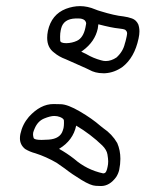

<svg xmlns="http://www.w3.org/2000/svg" viewBox="-20 -587 478 630"><path d="M116.7 -127.9Q126.5 -127.9 140.1 -128.9Q177.7 -131.8 186 -158.7L188.5 -167Q189.9 -174.8 189.9 -183.1Q189.9 -185.5 189.7 -191.7Q189.5 -197.8 176.8 -203.1Q168 -206.5 158.2 -206.5Q145 -206.5 124.5 -198Q104 -189.5 93.8 -165.5Q90.3 -157.7 88.9 -151.9Q88.4 -148.9 88.4 -146Q88.4 -141.1 90.3 -134.5Q92.3 -127.9 116.7 -127.9ZM197.8 -445.3Q216.8 -445.8 232.4 -453.1Q253.4 -462.9 260.3 -496.6Q260.7 -499.5 262.2 -506.8Q262.7 -508.3 262.7 -509.8Q262.7 -515.1 257.8 -520.5Q250.5 -526.4 238.3 -526.4H227.5Q188.5 -524.9 180.7 -493.7L179.2 -487.3Q177.2 -477.5 177.2 -466.8Q177.2 -463.4 177.5 -454.3Q177.7 -445.3 197.8 -445.3ZM327.1 -386.7Q344.7 -386.7 362.3 -398.4Q383.8 -418 389.6 -443.8Q390.6 -447.3 392.1 -452.1Q393.6 -457 394.5 -462.4Q396 -467.8 397 -476.1V-478Q397 -484.4 390.6 -489.3Q384.8 -492.2 369.1 -493.7Q347.7 -495.6 302.7 -507.3Q302.2 -500 300.8 -493.2Q291.5 -450.2 251.5 -420.9L246.6 -417.5Q254.4 -414.1 263.7 -409.2Q286.1 -396 311.5 -389.2Q319.3 -386.7 327.1 -386.7ZM318.4 -18.1Q321.3 -18.1 324.2 -19.5Q329.6 -22 333 -39.6Q335 -47.9 335 -57.6Q335 -65.9 332.5 -80.6Q330.1 -95.2 315.4 -109.9Q276.9 -147 230 -174.8Q219.7 -126 173.8 -98.6Q199.2 -84.5 223.1 -65.9Q264.2 -29.8 318.4 -18.1ZM325.2 -346.7H317.9Q292.5 -346.7 272 -358.4L261.7 -363.3L195.8 -392.6Q173.3 -400.9 157.2 -414.6Q134.8 -431.2 134.8 -462.9Q134.8 -473.6 137.2 -485.8Q148.9 -539.6 196.3 -558.1Q219.7 -566.9 242.7 -566.9Q267.1 -566.9 292.5 -556.2Q300.8 -552.7 309.6 -550.3Q355.5 -536.1 384.8 -533.2Q399.9 -531.2 413.3 -526.4Q426.8 -521.5 433.6 -507.3Q437.5 -496.6 437.5 -483.9Q437.5 -473.1 434.6 -460.4Q421.4 -398.4 382.3 -367.7Q355.5 -348.6 325.2 -346.7ZM311.5 23.4Q310.1 23.4 293.9 22.7Q277.8 22 247.3 3.4Q216.8 -15.1 192.4 -34.2Q176.3 -45.9 166 -52.7Q131.3 -72.8 96.2 -84Q77.6 -88.9 62.5 -98.1Q45.4 -111.8 45.4 -133.3Q45.4 -140.1 46.9 -147.5Q53.7 -179.2 74.7 -203.6Q112.8 -245.6 155.3 -245.6Q156.7 -245.6 179.4 -245.1Q202.1 -244.6 242.2 -221.2Q282.2 -197.8 309.6 -173.8Q314 -169.9 318.8 -166.5Q347.7 -147 364.7 -117.7Q375 -93.8 375 -65.9Q375 -48.3 371.1 -29.3Q368.2 -17.1 361.3 -6.3Q339.8 23.4 311.5 23.4Z"/></svg>

Font: Third Street
Style: Regular
Weight: 400
Designer: GGBotNet
Foundry: GGBotNet
Version: 0.90